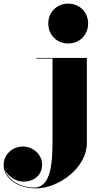

<svg xmlns="http://www.w3.org/2000/svg" viewBox="-184 -780 569 1060"><path d="M82.5 -650C82.5 -587 129.5 -540 192.5 -540C255.5 -540 302.5 -587 302.5 -650C302.5 -713 255.5 -760 192.5 -760C129.5 -760 82.5 -713 82.5 -650ZM295.5 -460H16V-456.5H106V-22.5C106 104.5 103.5 255.5 3.5 255.5C-67.5 255.5 -139.5 217 -156.5 157.5C-141.5 190.5 -101.5 222.5 -55 222.5C8.5 222.5 48.5 183.5 48.5 128C48.5 73 -2 29 -57 29C-117.5 29 -164 75 -164 131C-164 207.5 -82 260 14 260C144 260 295.5 142.5 295.5 11.5Z"/></svg>

Font: Bodoni* 48pt Fatface
Style: Regular
Weight: 900
Version: Version 2.3